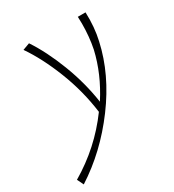

<svg xmlns="http://www.w3.org/2000/svg" viewBox="-225 -517 823 906"><g transform="rotate(-30 187.0 -64.0)"><path d="M364 -259Q329 -100 219 48Q109 196 -36 289L-53 254Q96 166 197 28Q181 -93 136 -207.5Q91 -322 35 -403L73 -417Q125 -339 167 -230Q209 -121 225 -11Q296 -121 323 -238Q336 -302 336 -373Q336 -398 335 -410H377Q380 -328 364 -259Z"/></g></svg>

Font: Ysabeau Light
Style: Italic
Weight: 300
Italic angle: -12°
Designer: Christian Thalmann (Catharsis Fonts)
Version: Version 0.003